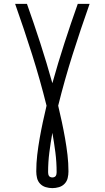

<svg xmlns="http://www.w3.org/2000/svg" viewBox="-20 -755 540 990"><path d="M250 215Q233 215 216 210Q199 205 187 192.5Q175 180 171 163Q167 146 167 129Q167 86 172 43.5Q177 1 184.5 -41.5Q192 -84 201 -126Q210 -168 220 -210Q187 -343 145.5 -474Q104 -605 58 -735H119Q155 -634 188 -532Q221 -430 250 -326Q279 -430 312 -532Q345 -634 381 -735H442Q396 -605 354.5 -474Q313 -343 280 -210Q290 -168 299 -126Q308 -84 315.5 -41.5Q323 1 328 43.5Q333 86 333 129Q333 146 329 163Q325 180 313 192.5Q301 205 284 210Q267 215 250 215ZM250 160Q255 160 260 158Q265 156 267.5 152Q270 148 271 143Q272 138 272 133Q272 81 265.5 30.5Q259 -20 250 -70Q241 -20 234.5 30.5Q228 81 228 133Q228 138 229 143Q230 148 232.5 152Q235 156 240 158Q245 160 250 160Z"/></svg>

Font: Iosevka Custom Light
Style: Regular
Weight: 300
Monospace: yes
Designer: Belleve Invis
Foundry: Belleve Invis
Version: Version 27.3.5